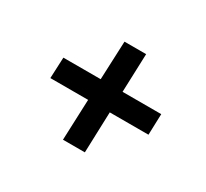

<svg xmlns="http://www.w3.org/2000/svg" viewBox="-97 -664 776 722"><g transform="rotate(30 291.0 -302.5)"><path d="M242 -85 249 -262H85L89 -353H251L258 -520H352L346 -353H514L511 -262H343L337 -85Z"/></g></svg>

Font: Literata 12pt SemiBold
Style: Italic
Weight: 600
Italic angle: -2°
Designer: Latin by Veronika Burian and Jose Scaglione. Greek by Irene Vlachou. Cyrillic by Vera Evstafieva
Foundry: TypeTogether
Version: Version 3.002